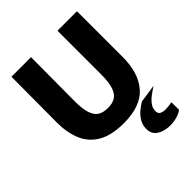

<svg xmlns="http://www.w3.org/2000/svg" viewBox="-265 -894 1283 1283"><g transform="rotate(-45 376.5 -252.5)"><path d="M380 8Q265 8 196 -32Q127 -72 96.5 -144Q66 -216 66 -312L68 -743H253L251 -334Q250.5 -256 264.8 -213.8Q279 -171.5 307.2 -155.2Q335.5 -139 377 -139Q419 -139 447 -156Q475 -173 489 -215.5Q503 -258 503 -334V-743H687V-309Q687 -160 613.8 -76Q540.5 8 380 8ZM588 238Q556.5 238 528 229Q499.5 220 480.5 201.2Q461.5 182.5 459 153Q455.5 111.5 473 80Q490.5 48.5 517.2 26.2Q544 4 568 -10L632 -19L697 -29Q668.5 -11 642 9.2Q615.5 29.5 599.5 53.5Q583.5 77.5 586 106Q587.5 124.5 603 132.2Q618.5 140 643 140Q657.5 140 673.2 138Q689 136 703 133L704 205Q684 220.5 653.2 229.2Q622.5 238 588 238Z"/></g></svg>

Font: Merriweather Sans Black
Style: Regular
Weight: 900
Designer: Eben Sorkin
Foundry: Eben Sorkin
Version: Version 1.008; ttfautohint (v1.7.19-72a1) -l 8 -r 50 -G 200 